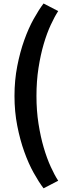

<svg xmlns="http://www.w3.org/2000/svg" viewBox="-20 -815 388 1072"><path d="M223.2 236.4Q196.8 201.8 168 150Q139.1 98.2 115.5 32Q91.8 -34.1 76.4 -112.7Q60.9 -191.4 60.9 -279.1Q60.9 -367.3 76.4 -446.1Q91.8 -525 115.5 -591.1Q139.1 -657.3 168 -709.1Q196.8 -760.9 223.2 -795.5L305 -753.2Q285 -722.7 263.4 -676.1Q241.8 -629.5 224.1 -569.3Q206.4 -509.1 195 -435.9Q183.6 -362.7 183.6 -279.1Q183.6 -196.8 195 -124.1Q206.4 -51.4 224.1 8.9Q241.8 69.1 263.2 115.9Q284.5 162.7 305 194.1Z"/></svg>

Font: Spartan
Style: Bold
Weight: 700
Designer: Matt Bailey, Mirko Velimirovic
Foundry: Matt Bailey
Version: Version 1.005